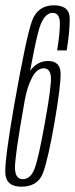

<svg xmlns="http://www.w3.org/2000/svg" viewBox="-33 -699 283 724"><path d="M47.5 5Q110.5 5 129.8 -48.5Q149 -102 172.5 -237Q196.5 -376 195.5 -422.5Q194.5 -469 148 -469Q107 -469 79 -430Q51 -391 40 -333L60.5 -322Q69 -370 87.5 -405.8Q106 -441.5 131.5 -441.5Q156.5 -441.5 159 -408.2Q161.5 -375 136 -235Q112.5 -103 97.5 -63.2Q82.5 -23.5 53 -23.5Q24.5 -23.5 23.5 -65Q22.5 -106.5 56.5 -299Q102 -562 120 -606.2Q138 -650.5 165.5 -650.5Q192.5 -650.5 192.8 -611.5Q193 -572.5 182.5 -509H218.5Q229.5 -575.5 230 -627.2Q230.5 -679 170.5 -679Q109.5 -679 88 -621Q66.5 -563 21 -305.5Q-13.5 -108 -13.2 -51.5Q-13 5 47.5 5Z"/></svg>

Font: Anybody ExtraCondensed ExtraLight
Style: Italic
Weight: 250
Width: 2
Italic angle: -10°
Version: Version 1.113;gftools[0.9.25]